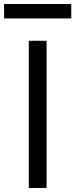

<svg xmlns="http://www.w3.org/2000/svg" viewBox="-70 -929 372 949"><path d="M160.2 -727.5V0H72.3V-727.5ZM282.2 -909.2V-837.9H-49.8V-909.2Z"/></svg>

Font: Inter Display
Style: Regular
Weight: 400
Designer: Rasmus Andersson
Foundry: rsms
Version: Version 4.000;git-37864ae